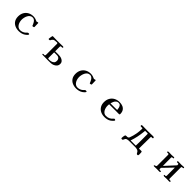

<svg xmlns="http://www.w3.org/2000/svg" viewBox="634 -2579 4731 4731"><g transform="rotate(45 3000.0 -213.5)"><path d="M760 -119Q760 -108 752 -97Q742 -84 724.5 -69Q707 -54 693 -44Q656 -19 611.5 -7.5Q567 4 523 4Q446 4 385 -24Q324 -52 289.5 -107Q255 -162 255 -243Q255 -323 288.5 -383.5Q322 -444 382.5 -478Q443 -512 523 -512Q565 -512 599 -501Q633 -490 670 -473Q679 -480 689.5 -482.5Q700 -485 711 -485Q715 -485 718.5 -482.5Q722 -480 722 -475Q722 -443 724 -410.5Q726 -378 726 -346Q726 -333 711.5 -328Q697 -323 687 -323Q682 -323 677.5 -323.5Q673 -324 669 -327Q665 -337 661.5 -347Q658 -357 653 -367Q643 -393 626 -418.5Q609 -444 585.5 -461.5Q562 -479 531 -479Q489 -479 459 -456.5Q429 -434 410.5 -398.5Q392 -363 383 -323.5Q374 -284 374 -249Q374 -214 383 -177Q392 -140 411.5 -108Q431 -76 460.5 -56.5Q490 -37 531 -37Q568 -37 606.5 -52Q645 -67 671 -92Q679 -99 689.5 -111.5Q700 -124 708 -128Q715 -132 722.5 -132.5Q730 -133 738 -133Q746 -133 753 -130.5Q760 -128 760 -119Z M1707 -141Q1707 -192 1679.5 -218.5Q1652 -245 1602 -245H1562Q1549 -245 1536 -245Q1523 -245 1509 -244V-48Q1509 -33 1523 -30.5Q1537 -28 1548 -28Q1585 -28 1621.5 -37.5Q1658 -47 1682.5 -72Q1707 -97 1707 -141ZM1819 -153Q1819 -100 1789.5 -65.5Q1760 -31 1712 -13Q1678 -1 1640.5 1Q1603 3 1568 3Q1513 3 1459 2Q1405 1 1351 1Q1334 1 1334 -15Q1334 -20 1342 -24.5Q1350 -29 1354 -29Q1362 -29 1370 -28.5Q1378 -28 1385 -28Q1402 -28 1406 -35.5Q1410 -43 1411 -58Q1412 -68 1412 -77.5Q1412 -87 1412 -97Q1412 -183 1411.5 -270Q1411 -357 1411 -443Q1411 -467 1387 -467Q1350 -467 1312 -461Q1274 -455 1250 -422Q1240 -407 1233.5 -391.5Q1227 -376 1204 -376Q1196 -376 1187.5 -378Q1179 -380 1179 -390Q1179 -394 1181 -410.5Q1183 -427 1186.5 -447Q1190 -467 1193 -481.5Q1196 -496 1197 -497Q1202 -502 1208 -502.5Q1214 -503 1221 -503Q1256 -503 1291 -501.5Q1326 -500 1361 -500Q1402 -500 1442 -501Q1482 -502 1522 -502Q1531 -502 1540.5 -503Q1550 -504 1559 -504Q1564 -504 1573.5 -499Q1583 -494 1583 -488Q1583 -469 1569.5 -468Q1556 -467 1542 -467Q1523 -467 1516 -461.5Q1509 -456 1509 -436V-280Q1531 -280 1552.5 -280.5Q1574 -281 1596 -281Q1622 -281 1646.5 -280Q1671 -279 1696 -274Q1727 -268 1755 -252.5Q1783 -237 1801 -212.5Q1819 -188 1819 -153Z M2760 -119Q2760 -108 2752 -97Q2742 -84 2724.5 -69Q2707 -54 2693 -44Q2656 -19 2611.5 -7.5Q2567 4 2523 4Q2446 4 2385 -24Q2324 -52 2289.5 -107Q2255 -162 2255 -243Q2255 -323 2288.5 -383.5Q2322 -444 2382.5 -478Q2443 -512 2523 -512Q2565 -512 2599 -501Q2633 -490 2670 -473Q2679 -480 2689.5 -482.5Q2700 -485 2711 -485Q2715 -485 2718.5 -482.5Q2722 -480 2722 -475Q2722 -443 2724 -410.5Q2726 -378 2726 -346Q2726 -333 2711.5 -328Q2697 -323 2687 -323Q2682 -323 2677.5 -323.5Q2673 -324 2669 -327Q2665 -337 2661.5 -347Q2658 -357 2653 -367Q2643 -393 2626 -418.5Q2609 -444 2585.5 -461.5Q2562 -479 2531 -479Q2489 -479 2459 -456.5Q2429 -434 2410.5 -398.5Q2392 -363 2383 -323.5Q2374 -284 2374 -249Q2374 -214 2383 -177Q2392 -140 2411.5 -108Q2431 -76 2460.5 -56.5Q2490 -37 2531 -37Q2568 -37 2606.5 -52Q2645 -67 2671 -92Q2679 -99 2689.5 -111.5Q2700 -124 2708 -128Q2715 -132 2722.5 -132.5Q2730 -133 2738 -133Q2746 -133 2753 -130.5Q2760 -128 2760 -119Z M3612 -339Q3611 -370 3602.5 -405Q3594 -440 3573.5 -465Q3553 -490 3514 -490Q3474 -490 3446.5 -466Q3419 -442 3403 -407Q3387 -372 3379 -338Q3396 -337 3413 -337Q3430 -337 3446 -337H3502Q3530 -337 3557 -337.5Q3584 -338 3612 -339ZM3757 -120Q3757 -110 3751 -101Q3740 -85 3716 -64.5Q3692 -44 3675 -33Q3640 -11 3597.5 -1.5Q3555 8 3513 8Q3434 8 3373.5 -22Q3313 -52 3278.5 -109Q3244 -166 3244 -247Q3244 -328 3279 -389.5Q3314 -451 3376.5 -485Q3439 -519 3519 -519Q3583 -519 3632 -498Q3681 -477 3709 -433.5Q3737 -390 3737 -322Q3737 -307 3730 -302.5Q3723 -298 3709 -298Q3681 -298 3652.5 -298.5Q3624 -299 3595 -299Q3540 -299 3484 -298.5Q3428 -298 3372 -298Q3369 -271 3369 -245Q3369 -211 3377.5 -175Q3386 -139 3404.5 -108Q3423 -77 3451.5 -57.5Q3480 -38 3520 -38Q3632 -38 3701 -125Q3706 -130 3711 -135Q3716 -140 3724 -140Q3732 -140 3744.5 -134.5Q3757 -129 3757 -120Z M4561 -220Q4561 -272 4560.5 -324.5Q4560 -377 4560 -429Q4560 -434 4559 -448Q4558 -462 4550 -462H4462Q4461 -452 4460 -442.5Q4459 -433 4458 -423Q4449 -326 4429 -230Q4409 -134 4377 -42H4500Q4514 -42 4529 -42Q4544 -42 4558 -42Q4561 -131 4561 -220ZM4773 53Q4773 69 4768.5 80.5Q4764 92 4744 92Q4726 92 4716.5 79Q4707 66 4698.5 49Q4690 32 4675 20Q4658 7 4630 0Q4602 -7 4581 -7H4390Q4367 -7 4343 -6Q4319 -5 4296 2Q4270 10 4259.5 24.5Q4249 39 4244 54Q4239 69 4231.5 79.5Q4224 90 4203 90Q4196 90 4186.5 86Q4177 82 4177 73Q4177 50 4179.5 25Q4182 0 4189 -22Q4192 -31 4196 -36Q4200 -41 4210 -43Q4219 -46 4228 -45.5Q4237 -45 4247 -45Q4272 -45 4286 -54Q4300 -63 4309 -86Q4341 -172 4358 -264Q4375 -356 4375 -448Q4375 -463 4359 -463Q4350 -463 4341 -462.5Q4332 -462 4323 -462Q4313 -462 4304.5 -466Q4296 -470 4296 -483Q4296 -500 4304.5 -503.5Q4313 -507 4327 -507Q4372 -507 4417 -505.5Q4462 -504 4507 -504Q4556 -504 4604 -506Q4652 -508 4701 -508Q4710 -508 4721.5 -501.5Q4733 -495 4733 -484Q4733 -471 4726 -466.5Q4719 -462 4707 -462Q4701 -462 4695 -462.5Q4689 -463 4683 -463Q4668 -463 4668 -449Q4668 -370 4666 -291Q4664 -212 4664 -132Q4664 -110 4664 -88.5Q4664 -67 4665 -45Q4683 -45 4700.5 -45.5Q4718 -46 4736 -46Q4742 -46 4748.5 -45.5Q4755 -45 4761 -42Q4768 -39 4770 -19Q4772 1 4772.5 22.5Q4773 44 4773 53Z M5789 -19Q5789 -4 5779.5 -1.5Q5770 1 5758 1Q5739 1 5720 0Q5701 -1 5682 -1Q5658 -1 5634 0.5Q5610 2 5586 2Q5579 2 5570 -3.5Q5561 -9 5561 -16Q5561 -33 5573 -32.5Q5585 -32 5596 -32Q5612 -32 5617 -39.5Q5622 -47 5622 -62Q5622 -132 5621.5 -201Q5621 -270 5621 -340L5383 -93Q5383 -85 5382.5 -76Q5382 -67 5382 -59Q5382 -48 5386 -41Q5390 -34 5403 -34Q5409 -34 5414.5 -34.5Q5420 -35 5426 -35Q5432 -35 5440.5 -31Q5449 -27 5449 -19Q5449 -8 5438.5 -3.5Q5428 1 5418 1Q5398 1 5377.5 0Q5357 -1 5337 -1Q5312 -1 5287 0.5Q5262 2 5236 2Q5218 2 5218 -13Q5218 -18 5226 -25Q5234 -32 5238 -32Q5267 -32 5274 -45Q5281 -58 5281 -84V-436Q5281 -449 5277.5 -459.5Q5274 -470 5257 -470Q5252 -470 5246.5 -469.5Q5241 -469 5236 -469Q5229 -469 5220.5 -471.5Q5212 -474 5212 -484Q5212 -495 5222 -500.5Q5232 -506 5242 -506Q5268 -506 5293.5 -504.5Q5319 -503 5344 -503Q5362 -503 5380.5 -505Q5399 -507 5418 -507Q5425 -507 5433.5 -503.5Q5442 -500 5442 -492Q5442 -477 5433 -474.5Q5424 -472 5411.5 -472.5Q5399 -473 5390 -468.5Q5381 -464 5381 -445Q5381 -374 5381.5 -302.5Q5382 -231 5383 -160L5622 -420Q5622 -426 5622.5 -432Q5623 -438 5623 -444Q5623 -455 5619 -462.5Q5615 -470 5602 -470Q5596 -470 5590.5 -469.5Q5585 -469 5579 -469Q5572 -469 5563.5 -471.5Q5555 -474 5555 -484Q5555 -494 5559 -500Q5563 -506 5574 -506Q5602 -506 5629.5 -504.5Q5657 -503 5685 -503Q5705 -503 5725 -505.5Q5745 -508 5765 -508Q5773 -508 5779 -505Q5785 -502 5785 -492Q5785 -477 5775.5 -474.5Q5766 -472 5753.5 -472.5Q5741 -473 5731.5 -468Q5722 -463 5722 -443V-61Q5722 -51 5726 -42.5Q5730 -34 5743 -34Q5749 -34 5754.5 -34.5Q5760 -35 5766 -35Q5772 -35 5780.5 -31Q5789 -27 5789 -19Z"/></g></svg>

Font: Kaisei Opti
Style: Bold
Weight: 700
Designer: Font-Kai, 金井和夫
Foundry: KAZUO KANAI
Version: Version 5.003